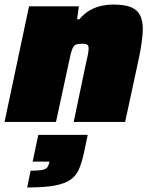

<svg xmlns="http://www.w3.org/2000/svg" viewBox="-23 -538 671 847"><path d="M-3 0 105 -510H325L317 -453H327Q350 -480 376 -494Q402 -508 428 -513Q454 -518 474 -518Q527 -518 555.5 -506Q584 -494 595.5 -469.5Q607 -445 607 -409Q607 -387 602 -351Q597 -315 589 -278L529 0H302L355 -253Q360 -273 364 -293.5Q368 -314 368 -323Q368 -333 365 -337.5Q362 -342 356.5 -343.5Q351 -345 342 -345Q327 -345 317.5 -343Q308 -341 302.5 -334Q297 -327 292.5 -312.5Q288 -298 283 -273L224 0ZM97 289 112 215Q145 215 161.5 212Q178 209 184.5 201.5Q191 194 194 181L195 175H121L146 57H364L347 138Q338 178 326 207Q314 236 289 254Q264 272 218.5 280.5Q173 289 97 289Z"/></svg>

Font: Saira SemiExpanded Black
Style: Italic
Weight: 900
Width: 6
Italic angle: -12°
Designer: Hector Gatti with collaboration of the Omnibus-Type team
Foundry: Omnibus-Type
Version: Version 1.101